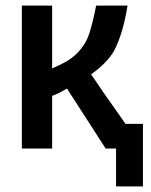

<svg xmlns="http://www.w3.org/2000/svg" viewBox="-20 -546 540 685"><path d="M490 -104V119H394V-16H357L219 -230Q205 -222 192.5 -215.5Q180 -209 166 -204V-16H58V-526H166V-302Q186 -310 211 -323.5Q236 -337 255 -356Q286 -387 299 -428Q312 -469 323 -526H435Q419 -425 386 -363Q373 -341 352 -320Q331 -299 305 -281Q347 -218 397 -148Q413 -126 428 -104Z"/></svg>

Font: D2Coding ligature
Style: Bold
Weight: 700
Monospace: yes
Designer: Yong-Rak Park; Jeong-Hwan Yoon; Sang-Min Lee;
Foundry: NHN Corporation
Version: Version 1.3.2; Build 20180524